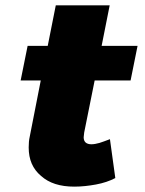

<svg xmlns="http://www.w3.org/2000/svg" viewBox="-20 -687 540 716"><path d="M294 -193 333 -387H467L493 -516H359L389 -667H188L158 -516H83L57 -387H132L91 -178C88 -165 87 -152 87 -137C87 -92 102 -57 133 -31C163 -4 204 9 257 9C284 9 311 6 338 1C365 -4 389 -12 410 -23L390 -168C374 -162 361 -157 351 -154C340 -151 330 -149 321 -149C312 -149 305 -151 300 -155C295 -159 292 -166 292 -175C292 -178 293 -184 294 -193Z"/></svg>

Font: Argentum Sans ExtraBold
Style: Italic
Weight: 800
Italic angle: -11.3°
Designer: Julieta Ulanovsky
Foundry: Julieta Ulanovsky
Version: Version 5.001;February 15, 2019;FontCreator 11.5.0.2425 64-b